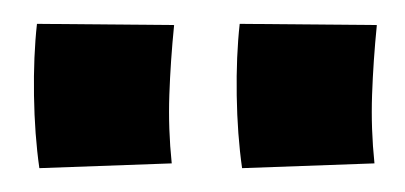

<svg xmlns="http://www.w3.org/2000/svg" viewBox="-20 -690 340 161"><path d="M13 -549Q9 -577 8.5 -610Q8 -643 11 -670L126 -669Q123 -639 122 -610.5Q121 -582 124 -553ZM183 -549Q179 -577 178.5 -610Q178 -643 181 -670L296 -669Q293 -639 292 -610.5Q291 -582 294 -553Z"/></svg>

Font: Marhey SemiBold
Style: Regular
Weight: 600
Designer: Nur Syamsi & Bustanul Arifin
Foundry: Namelatype
Version: Version 1.000; ttfautohint (v1.8.4.7-5d5b)